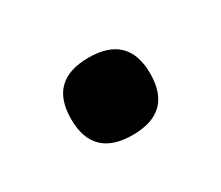

<svg xmlns="http://www.w3.org/2000/svg" viewBox="-47 -528 398 345"><g transform="rotate(-30 152.0 -355.0)"><path d="M233.9 -355Q233.9 -274.9 151.9 -274.9Q69.8 -274.9 69.8 -355Q69.8 -435.1 151.9 -435.1Q233.9 -435.1 233.9 -355Z"/></g></svg>

Font: DroidSerif-Bold
Style: Bold
Weight: 700
Foundry: Ascender Corporation
Version: Version 1.00 build 112